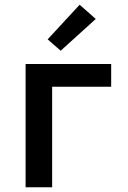

<svg xmlns="http://www.w3.org/2000/svg" viewBox="-20 -790 540 810"><path d="M88 0V-520H449V-424H200V0ZM236 -576 181 -624 316 -770 384 -710Z"/></svg>

Font: Iosevka SS08 Regular
Style: Bold
Weight: 700
Monospace: yes
Designer: Belleve Invis
Foundry: Belleve Invis
Version: Version 16.3.4; ttfautohint (v1.8.4)